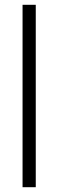

<svg xmlns="http://www.w3.org/2000/svg" viewBox="-20 -780 242 800"><path d="M129 0V-760H74V0Z"/></svg>

Font: Noto Sans Devanagari Condensed Light
Style: Regular
Weight: 300
Width: 3
Designer: Jelle Bosma - Monotype Design Team
Foundry: Monotype Imaging Inc.
Version: Version 2.004